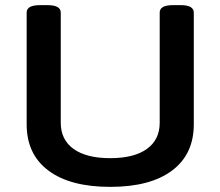

<svg xmlns="http://www.w3.org/2000/svg" viewBox="-20 -722 860 749"><path d="M410 7Q254 7 169 -56.5Q84 -120 84 -237V-673Q84 -687 96.5 -694.5Q109 -702 138 -702H163Q192 -702 204.5 -694.5Q217 -687 217 -673V-243Q217 -177 267 -141Q317 -105 410 -105Q503 -105 553 -141Q603 -177 603 -243V-673Q603 -687 615.5 -694.5Q628 -702 657 -702H683Q711 -702 723.5 -694.5Q736 -687 736 -673V-237Q736 -120 651 -56.5Q566 7 410 7Z"/></svg>

Font: Asap Expanded SemiBold
Style: Regular
Weight: 600
Width: 7
Designer: Pablo Cosgaya
Foundry: Omnibus-Type
Version: Version 3.001; ttfautohint (v1.8.4.7-5d5b)